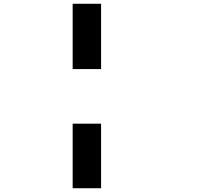

<svg xmlns="http://www.w3.org/2000/svg" viewBox="-20 -820 1090 1020"><path d="M366 -453V-800H517V-453ZM366 180V-163H517V180Z"/></svg>

Font: Trispace Expanded ExtraBold
Style: Regular
Weight: 800
Width: 7
Designer: Tyler Finck
Foundry: Etcetera Type Company
Version: Version 1.210; ttfautohint (v1.8.3)